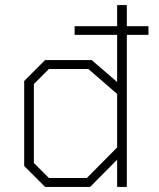

<svg xmlns="http://www.w3.org/2000/svg" viewBox="-20 -734 623 754"><path d="M563 -597H478V0H440V-107L334 0H157L75 -82V-416L157 -498H340L440 -412V-597H273V-631H440V-714H478V-631H563ZM440 -365 327 -463H172L113 -404V-94L172 -35H321L440 -155Z"/></svg>

Font: Chakra Petch ExtraLight
Style: Regular
Weight: 275
Designer: Katatrad Aksorn Co.,Ltd.
Foundry: Cadson Demak Co.,Ltd.
Version: Version 1.000; ttfautohint (v1.6)